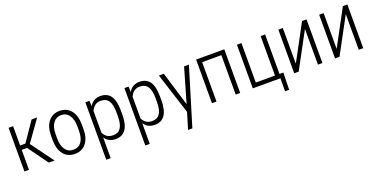

<svg xmlns="http://www.w3.org/2000/svg" viewBox="-21 -1259 4295 2184"><g transform="rotate(-20 2127.0 -167.5)"><path d="M195.8 -241.2H130.9V0H76.2V-528.3H130.9V-294.4H194.8L355 -528.3H422.4L240.2 -272.9L441.4 0H370.6Z M554.2 -279.8V-224.6Q554.2 -138.7 589.4 -89.8Q624.5 -41 686.5 -41.5Q750 -41.5 783.2 -88.4Q816.9 -135.3 817.4 -223.1V-276.4Q817.4 -362.3 782.2 -411.1Q747.1 -460 685.5 -460Q626 -460 590.3 -412.1Q555.2 -364.3 554.2 -279.8ZM499.5 -217.3V-276.4Q499.5 -384.8 548.8 -447.8Q599.1 -511.2 685.5 -511.2Q772.5 -511.2 822.3 -448.7Q871.6 -386.7 872.1 -277.8V-224.6Q872.1 -114.3 822.3 -52.7Q772 9.3 686.3 9.3Q600.6 9.3 550.8 -51.3Q501.5 -111.8 499.5 -217.3Z M1289.6 -224.1V-273.9Q1289.6 -369.1 1259.3 -414.1Q1229.5 -458.5 1166 -459Q1084.5 -459 1049.8 -377.4V-115.2Q1085 -41 1167 -41.5Q1229 -41.5 1258.8 -85.9Q1289.1 -130.4 1289.6 -224.1ZM1343.8 -277.8V-227.5Q1343.8 -111.8 1303.2 -51.3Q1282.7 -21 1252 -5.9Q1221.2 9.3 1180.2 9.3Q1093.8 9.3 1049.8 -57.1V191.4V192.9H1048.3H997.1H996.1V191.4V-500.5V-502H997.1H1044.4H1045.9V-500.5L1048.3 -436.5Q1093.8 -511.2 1178.7 -511.2Q1261.7 -511.2 1302.7 -453.6Q1343.3 -396 1343.8 -277.8Z M1762.7 -224.1V-273.9Q1762.7 -369.1 1732.4 -414.1Q1702.6 -458.5 1639.2 -459Q1557.6 -459 1522.9 -377.4V-115.2Q1558.1 -41 1640.1 -41.5Q1702.1 -41.5 1731.9 -85.9Q1762.2 -130.4 1762.7 -224.1ZM1816.9 -277.8V-227.5Q1816.9 -111.8 1776.4 -51.3Q1755.9 -21 1725.1 -5.9Q1694.3 9.3 1653.3 9.3Q1566.9 9.3 1522.9 -57.1V191.4V192.9H1521.5H1470.2H1469.2V191.4V-500.5V-502H1470.2H1517.6H1519V-500.5L1521.5 -436.5Q1566.9 -511.2 1651.9 -511.2Q1734.9 -511.2 1775.9 -453.6Q1816.4 -396 1816.9 -277.8Z M1986.3 192.9ZM1986.3 192.9 2045.9 -4.4 1887.2 -500 1886.7 -502H1888.7H1945.3H1946.3V-501L2071.3 -88.4L2190.9 -501L2191.4 -502H2192.4H2247.6H2249.5L2249 -500L2038.6 192.9Z M2687.5 0H2633.3V-477.1H2400.9V0H2346.2V-528.3H2687.5Z M2840.3 -528.3H2895V-50.3H3127.4V-528.3H3181.6V-50.3H3228L3223.6 156.7H3174.3V0H2840.3Z M3628.9 -528.3H3683.1V0H3628.9V-432.1L3396 0H3341.8V-528.3H3396V-95.7Z M4123 -528.3H4177.2V0H4123V-432.1L3890.1 0H3835.9V-528.3H3890.1V-95.7Z"/></g></svg>

Font: MAUL Condensed Light
Style: Light
Weight: 300
Designer: MAUL
Version: Version 2.137; 2017; ttfautohint (v1.8.3)